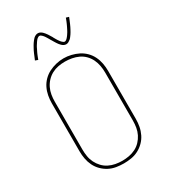

<svg xmlns="http://www.w3.org/2000/svg" viewBox="-229 -1073 1059 1194"><g transform="rotate(-30 300.0 -476.5)"><path d="M300 8Q273 8 246 3.5Q219 -1 195 -13.5Q171 -26 151.5 -45.5Q132 -65 120 -89.5Q108 -114 103 -141Q98 -168 98 -195V-540Q98 -567 103 -594Q108 -621 120 -645.5Q132 -670 151.5 -689.5Q171 -709 195 -721Q219 -733 246 -739.5Q273 -746 300 -746Q327 -746 354 -739.5Q381 -733 405 -721Q429 -709 448.5 -689.5Q468 -670 480 -645.5Q492 -621 497 -594Q502 -567 502 -540V-195Q502 -168 497 -141Q492 -114 480 -89.5Q468 -65 448.5 -45.5Q429 -26 405 -13.5Q381 -1 354 3.5Q327 8 300 8ZM300 -11Q324 -11 348.5 -15.5Q373 -20 395 -31Q417 -42 434 -60Q451 -78 462 -100Q473 -122 477 -146.5Q481 -171 481 -195V-540Q481 -565 476.5 -589.5Q472 -614 461.5 -636Q451 -658 433.5 -676Q416 -694 393.5 -704.5Q371 -715 346.5 -719.5Q322 -724 298 -724Q273 -724 249 -719.5Q225 -715 203.5 -703.5Q182 -692 165 -674Q148 -656 137.5 -634Q127 -612 123 -588Q119 -564 119 -540V-195Q119 -171 123 -146.5Q127 -122 138 -100Q149 -78 166 -60Q183 -42 205 -31Q227 -20 251.5 -15.5Q276 -11 300 -11ZM360 -813Q351 -813 343.5 -817Q336 -821 330 -826.5Q324 -832 319 -838.5Q314 -845 309.5 -852Q305 -859 300.5 -866.5Q296 -874 292 -881L291 -882Q289 -886 286 -891Q283 -896 280.5 -900.5Q278 -905 275 -909.5Q272 -914 269.5 -918Q267 -922 264 -925.5Q261 -929 257 -933Q253 -937 249 -939.5Q245 -942 240 -942Q236 -942 231.5 -939.5Q227 -937 224 -934.5Q221 -932 218 -928.5Q215 -925 211.5 -920Q208 -915 206.5 -912.5Q205 -910 203 -907Q201 -904 199 -901Q197 -898 195 -894.5Q193 -891 191 -887Q189 -883 187 -878.5Q185 -874 182.5 -869.5Q180 -865 178 -860.5Q176 -856 173.5 -850.5Q171 -845 169 -839.5Q167 -834 164.5 -828Q162 -822 160 -816L140 -823Q145 -834 149 -844Q153 -854 157 -863.5Q161 -873 165 -881Q169 -889 173 -896Q177 -903 180.5 -909.5Q184 -916 188 -921.5Q192 -927 197.5 -934.5Q203 -942 209 -947.5Q215 -953 223 -957Q231 -961 240 -961Q249 -961 256.5 -957Q264 -953 270 -947.5Q276 -942 281 -935.5Q286 -929 291 -922Q296 -915 300 -907.5Q304 -900 309 -893V-892Q311 -888 314 -883Q317 -878 319.5 -873.5Q322 -869 325 -864.5Q328 -860 330.5 -856.5Q333 -853 336 -849Q339 -845 343 -841.5Q347 -838 351 -835Q355 -832 360 -832Q364 -832 368.5 -834.5Q373 -837 376 -840Q379 -843 382 -846.5Q385 -850 388.5 -854.5Q392 -859 393.5 -861.5Q395 -864 397 -867Q399 -870 401 -873Q403 -876 405 -880Q407 -884 409 -887.5Q411 -891 413 -895.5Q415 -900 417.5 -904.5Q420 -909 422 -914Q424 -919 426.5 -924Q429 -929 431 -934.5Q433 -940 435.5 -946Q438 -952 440 -958L460 -952Q455 -940 451 -930Q447 -920 443 -911Q439 -902 435 -893.5Q431 -885 427 -878Q423 -871 419.5 -864.5Q416 -858 412 -852.5Q408 -847 402.5 -839.5Q397 -832 391 -827Q385 -822 377 -817.5Q369 -813 360 -813Z"/></g></svg>

Font: Iosevka Slab Thin Extended
Style: Regular
Weight: 100
Width: 7
Monospace: yes
Designer: Belleve Invis
Foundry: Belleve Invis
Version: Version 11.1.1; ttfautohint (v1.8.3)